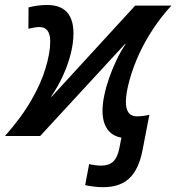

<svg xmlns="http://www.w3.org/2000/svg" viewBox="-56 -551 714 778"><path d="M521.5 57.6Q506.3 135.7 468 171.6Q429.7 207.5 361.8 207.5Q343.3 207.5 323.7 205.1Q304.2 202.6 289.1 199.2L305.2 113.8Q315.4 116.7 329.3 118.4Q343.3 120.1 354.5 120.1Q384.8 120.1 402.3 104Q419.9 87.9 427.2 51.3L436 6.8Q398.4 0 378.9 -27.8Q359.4 -55.7 359.4 -102.5Q359.4 -130.4 366.5 -164.3Q373.5 -198.2 386.2 -234.9Q398.9 -271.5 415.8 -306.9Q432.6 -342.3 452.6 -372.1L450.7 -373L106.9 0H-35.6Q-2.4 -37.6 24.9 -74.7Q52.2 -111.8 72.8 -148.4Q109.4 -211.4 128.4 -273.9Q147.5 -336.4 147.5 -382.8Q147.5 -441.4 103.5 -441.4Q87.9 -441.4 59.1 -434.6L59.6 -521Q75.7 -525.4 95.7 -528.1Q115.7 -530.8 134.8 -530.8Q241.7 -530.8 241.7 -415.5Q241.7 -377.9 231 -334.5Q220.2 -291 200.2 -246.6Q180.2 -202.1 151.4 -160.2L153.3 -159.2L491.7 -528.3H638.7Q601.1 -488.3 567.4 -438.2Q533.7 -388.2 508.3 -333.5Q482.9 -278.3 468.5 -225.3Q454.1 -172.4 454.1 -138.2Q454.1 -79.6 498.5 -79.6Q522.9 -79.6 549.3 -85.9Z"/></svg>

Font: Arimo Medium
Style: Italic
Weight: 500
Italic angle: -12°
Designer: Steve Matteson
Foundry: Monotype Imaging Inc.
Version: Version 1.33